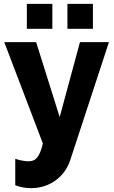

<svg xmlns="http://www.w3.org/2000/svg" viewBox="-20 -743 592 994"><path d="M59 216C87 227 114 231 141 231C239 231 316 171 344 85L544 -525H394L289 -137L167 -525H2L202 0C185 69 166 92 128 92C110 92 85 88 59 79ZM251 -594V-723H119V-594ZM461 -594V-723H329V-594Z"/></svg>

Font: Raleway
Style: ExtraBold
Weight: 800
Designer: Matt McInerney, Pablo Impallari, Rodrigo Fuenzalida
Foundry: Matt McInerney, Pablo Impallari, Rodrigo Fuenzalida
Version: Version 3.000